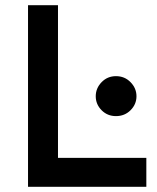

<svg xmlns="http://www.w3.org/2000/svg" viewBox="-20 -720 604 740"><path d="M88 0V-700H203.5V-111.5H544V0ZM427 -272.5Q394 -272.5 371.5 -295.2Q349 -318 349 -349Q349 -380 371.5 -403.2Q394 -426.5 427 -426.5Q460.5 -426.5 483.2 -403.2Q506 -380 506 -349Q506 -318 483.2 -295.2Q460.5 -272.5 427 -272.5Z"/></svg>

Font: Overpass SemiBold
Style: Regular
Weight: 600
Designer: Delve Withrington, Dave Bailey, Thomas Jockin
Foundry: Delve Fonts LLC
Version: Version 4.000